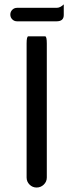

<svg xmlns="http://www.w3.org/2000/svg" viewBox="-20 -837 330 863"><path d="M26.4 -771.5Q26.4 -784.2 35.2 -793Q43.9 -801.8 56.6 -801.8H234.4Q251 -801.8 266.6 -817.4Q266.6 -801.8 266.6 -769.5Q266.6 -741.2 234.4 -741.2H56.6Q43.9 -741.2 35.2 -750Q26.4 -758.8 26.4 -771.5ZM99.6 -39.1V-641.6Q99.6 -673.8 107.4 -673.8H182.6Q190.4 -673.8 190.4 -641.6V-39.1Q190.4 -20.5 176.8 -7.3Q163.1 5.9 144.5 5.9Q126 5.9 112.8 -7.3Q99.6 -20.5 99.6 -39.1Z"/></svg>

Font: YuPearl-Regular
Style: Regular
Weight: 400
Designer: Max Yao
Foundry: Max-Everyday
Version: Version 1.011; ttfautohint (v1.8.3)